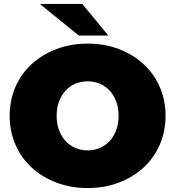

<svg xmlns="http://www.w3.org/2000/svg" viewBox="-20 -937 888 973"><path d="M424 16Q339 16 266.5 -11.5Q194 -39 141 -87.5Q88 -136 58.5 -203.5Q29 -271 29 -350Q29 -430 58.5 -497Q88 -564 141 -612.5Q194 -661 266.5 -688.5Q339 -716 424 -716Q510 -716 582 -688.5Q654 -661 707 -612.5Q760 -564 789.5 -497Q819 -430 819 -350Q819 -271 789.5 -203.5Q760 -136 707 -87.5Q654 -39 582 -11.5Q510 16 424 16ZM424 -175Q457 -175 485.5 -187Q514 -199 535 -221.5Q556 -244 568.5 -276.5Q581 -309 581 -350Q581 -391 568.5 -423.5Q556 -456 535 -478.5Q514 -501 485.5 -513Q457 -525 424 -525Q391 -525 362.5 -513Q334 -501 313 -478.5Q292 -456 279.5 -423.5Q267 -391 267 -350Q267 -309 279.5 -276.5Q292 -244 313 -221.5Q334 -199 362.5 -187Q391 -175 424 -175ZM379 -757 182 -917H397L529 -757Z"/></svg>

Font: Montserrat-Alt1 Black
Style: Regular
Weight: 900
Designer: Differentunic
Foundry: Differentunic
Version: Version 7.222